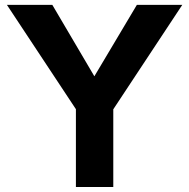

<svg xmlns="http://www.w3.org/2000/svg" viewBox="-20 -752 761 772"><path d="M435.5 0H285.2V-313L7.8 -732.4H190.4L359.4 -445.3L530.3 -732.4H712.9L435.5 -312.5Z"/></svg>

Font: Kumbh Sans
Style: Bold
Weight: 700
Version: Version 1.005